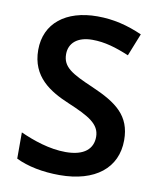

<svg xmlns="http://www.w3.org/2000/svg" viewBox="-83 -789 715 865"><g transform="rotate(10 275.0 -357.0)"><path d="M508 -195C508 -307 441 -356 326 -406C226 -449 183 -473 183 -532C183 -582 220 -616 289 -616C346 -616 398 -600 458 -575L499 -678C433 -707 368 -724 293 -724C149 -724 56 -651 56 -529C56 -406 144 -353 232 -316C329 -275 381 -247 381 -188C381 -134 343 -97 257 -97C183 -97 108 -123 48 -150V-30C101 -4 171 10 248 10C411 10 508 -68 508 -195Z"/></g></svg>

Font: Noto Sans Sinhala SemiBold
Style: Regular
Weight: 600
Designer: Jelle Bosma - Monotype Design Team
Foundry: Monotype Imaging Inc.
Version: Version 2.006